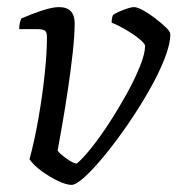

<svg xmlns="http://www.w3.org/2000/svg" viewBox="-20 -520 500 540"><path d="M181 0Q167 0 143.5 -11Q120 -22 97.5 -38.5Q75 -55 63 -72Q77 -124 88 -186.5Q99 -249 105.5 -309.5Q112 -370 112 -415Q112 -430 106 -434Q100 -438 87 -438H34Q34 -455 40 -468Q67 -480 97 -490Q127 -500 146 -500Q190 -500 190 -454Q190 -421 184.5 -371.5Q179 -322 171 -268.5Q163 -215 155 -169Q147 -123 142 -96Q150 -86 168.5 -73Q187 -60 196 -60Q212 -73 236.5 -103.5Q261 -134 287 -174Q313 -214 336 -255.5Q359 -297 373.5 -333Q388 -369 388 -391Q388 -396 376.5 -406.5Q365 -417 348.5 -427.5Q332 -438 316.5 -446Q301 -454 294 -456Q294 -470 298 -478Q308 -485 328 -492.5Q348 -500 357 -500Q366 -500 382.5 -491Q399 -482 416.5 -468.5Q434 -455 446.5 -443Q459 -431 459 -424Q459 -396 442.5 -354Q426 -312 398.5 -264Q371 -216 339 -169.5Q307 -123 275.5 -84.5Q244 -46 219 -23Q194 0 181 0Z"/></svg>

Font: Texturina Extralight
Style: Italic
Weight: 200
Italic angle: -11°
Designer: Guillermo Torres Carreño
Foundry: Omnibus-Type
Version: Version 1.002; ttfautohint (v1.8.3)